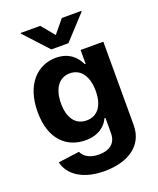

<svg xmlns="http://www.w3.org/2000/svg" viewBox="-175 -876 983 1192"><g transform="rotate(-20 316.5 -280.0)"><path d="M261.4 -7.8C348.4 -7.8 397 -51.5 416.9 -96.6H423.3V3.2C423.3 74.6 375.4 103.7 309.7 103.7C242.9 103.7 209.2 74.6 196.7 45.1L56.8 63.9C74.9 146.3 159.1 212.4 306.1 212.4C462 212.4 572.8 141.3 572.8 5.3V-545.5H422.6V-453.8H416.9C396.7 -498.2 352.3 -552.6 261 -552.6C141.3 -552.6 40.1 -459.5 40.1 -273.8C40.1 -92.3 138.5 -7.8 261.4 -7.8ZM309.3 -432.2C382.8 -432.2 424 -370 424 -274.5C424 -178.3 382.1 -121.4 309.3 -121.4C235.1 -121.4 194.6 -180.4 194.6 -274.5C194.6 -367.2 234.4 -432.2 309.3 -432.2ZM253.2 -610.8H365.8L509.9 -767V-772H381L309.7 -685.4L238.3 -772H109.4V-767Z"/></g></svg>

Font: Inter-Hewn
Style: Bold
Weight: 700
Designer: Rasmus Andersson
Foundry: rsms
Version: Version 3.012;git-f93a4a705